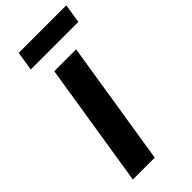

<svg xmlns="http://www.w3.org/2000/svg" viewBox="-282 -966 1024 1024"><g transform="rotate(-45 230.0 -454.0)"><path d="M54 0 166 -705H331L219 0ZM84 -800 101 -908H460L443 -800Z"/></g></svg>

Font: Nunito Sans 6pt ExtraBold
Style: Italic
Weight: 800
Italic angle: -9°
Version: Version 3.101;gftools[0.9.27]